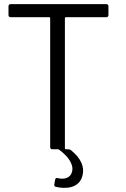

<svg xmlns="http://www.w3.org/2000/svg" viewBox="-20 -720 608 926"><path d="M503 -647V-690C503 -696 499 -700 493 -700H31C25 -700 21 -696 21 -690V-647C21 -641 25 -637 31 -637H218C220 -637 222 -635 222 -633V-10C222 -4 226 0 232 0H260C262 0 264 0 265 2C305 31 336 70 328 106C321 139 290 147 258 139C252 137 247 140 246 146L242 169C241 176 243 179 249 181C294 192 363 190 378 126C388 87 373 45 322 4C318 1 314 0 309 0H297C295 0 293 -2 293 -4V-633C293 -635 295 -637 297 -637H493C499 -637 503 -641 503 -647Z"/></svg>

Font: Elastic
Style: elastic
Weight: 400
Designer: Jeremy Tribby
Foundry: Tribby Type
Version: Version 1.422;hotconv 1.0.109;makeotfexe 2.5.65596